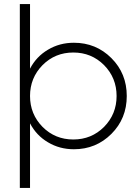

<svg xmlns="http://www.w3.org/2000/svg" viewBox="-20 -720 685 940"><path d="M341.8 -510.7Q450.2 -510.7 525.4 -435.5Q600.6 -360.4 600.6 -250Q600.6 -139.6 525.4 -64.5Q450.2 10.7 341.8 10.7Q271.5 10.7 214.8 -23.4Q158.2 -56.6 127 -116.2Q127 -10.7 127 200.2Q114.3 200.2 77.1 200.2Q77.1 -25.4 77.1 -700.2Q89.8 -700.2 127 -700.2Q127 -621.1 127 -383.8Q158.2 -443.4 214.8 -476.6Q271.5 -510.7 341.8 -510.7ZM338.9 -37.1Q427.7 -37.1 489.3 -98.6Q550.8 -161.1 550.8 -250Q550.8 -338.9 489.3 -401.4Q427.7 -462.9 338.9 -462.9Q250 -462.9 188.5 -401.4Q127 -338.9 127 -250Q127 -161.1 188.5 -98.6Q250 -37.1 338.9 -37.1Z"/></svg>

Font: LeFont
Style: ExtraLight
Weight: 200
Designer: Leryon MEDIA
Version: Version 1.0